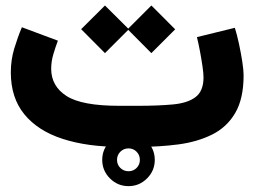

<svg xmlns="http://www.w3.org/2000/svg" viewBox="-20 -524 908 685"><path d="M344.7 46.4Q344.7 7.8 372.3 -19.8Q399.9 -47.4 438.5 -47.4Q477.1 -47.4 504.6 -19.8Q532.2 7.8 532.2 46.4Q532.2 85 504.6 112.5Q477.1 140.1 438.5 140.1Q399.9 140.1 372.3 112.5Q344.7 85 344.7 46.4ZM397.5 46.4Q397.5 63.5 409.4 75.2Q421.4 86.9 438.5 86.9Q455.6 86.9 467.3 75.2Q479 63.5 479 46.4Q479 29.3 467.3 17.3Q455.6 5.4 438.5 5.4Q421.4 5.4 409.4 17.3Q397.5 29.3 397.5 46.4ZM476.1 0H410.2Q291.5 0 203.4 -28.6Q115.2 -57.1 66.9 -116.2Q18.6 -175.3 18.6 -265.6Q18.6 -310.1 30.8 -350.6Q43 -391.1 58.1 -426.8L186.5 -378.9Q178.2 -356.9 170.4 -330.8Q162.6 -304.7 162.6 -277.8Q163.1 -216.3 217.5 -181.4Q272 -146.5 405.3 -146.5H472.7Q544.4 -146.5 596.9 -151.4Q649.4 -156.2 677.7 -177.7Q706.1 -199.2 706.1 -248Q706.1 -262.2 702.4 -287.6Q698.7 -313 693.4 -341.3Q688 -369.6 682.6 -391.6L817.9 -424.8Q825.7 -399.9 832.8 -366.9Q839.8 -334 844.5 -303.5Q849.1 -272.9 849.1 -255.4Q849.1 -171.9 819.3 -121.1Q789.6 -70.3 737.3 -44.2Q685.1 -18.1 617.9 -9Q550.8 0 476.1 0ZM269.5 -419.9 354.5 -504.4 437.5 -421.9 520 -504.4 605 -419.4 520 -334.5 437.5 -417.5 354.5 -334.5Z"/></svg>

Font: Vazir Black UI
Style: Black-UI
Weight: 900
Designer: Saber Rastikerdar
Foundry: Saber Rastikerdar
Version: Version 30.1.0